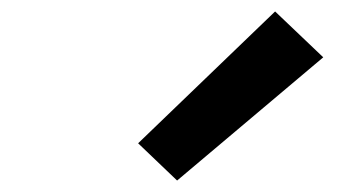

<svg xmlns="http://www.w3.org/2000/svg" viewBox="-20 -851 590 335"><path d="M289 -536 221 -601 460 -831 544 -751Z"/></svg>

Font: Lode
Style: Bold Italic
Weight: 700
Italic angle: -11°
Monospace: yes
Designer: Belleve Invis
Foundry: Belleve Invis
Version: Version 29.2.0; ttfautohint (v1.8.3)